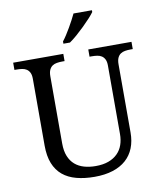

<svg xmlns="http://www.w3.org/2000/svg" viewBox="-99 -1009 916 1098"><g transform="rotate(-10 358.5 -460.5)"><path d="M361.8 9.8Q302.7 9.8 255.9 -2.7Q209 -15.1 176.5 -42.2Q144 -69.3 127 -112.1Q109.9 -154.8 109.9 -215.8V-604Q109.9 -626 103.3 -639.4Q96.7 -652.8 85.4 -660.2Q74.2 -667.5 59.3 -669.7Q44.4 -671.9 27.8 -671.9H15.1V-713.9H306.2V-671.9H293Q276.4 -671.9 261.2 -669.4Q246.1 -667 235.1 -659.4Q224.1 -651.9 217.5 -637.7Q210.9 -623.5 210.9 -600.1V-210Q210.9 -166.5 223.4 -136Q235.8 -105.5 258.1 -86.4Q280.3 -67.4 310.8 -58.6Q341.3 -49.8 377.9 -49.8Q421.4 -49.8 452.9 -61.5Q484.4 -73.2 505.1 -94Q525.9 -114.7 535.9 -143.3Q545.9 -171.9 545.9 -206.1V-604Q545.9 -626 539.3 -639.4Q532.7 -652.8 521.5 -660.2Q510.3 -667.5 495.4 -669.7Q480.5 -671.9 463.9 -671.9H451.2V-713.9H702.1V-671.9H689Q672.4 -671.9 657.2 -669.4Q642.1 -667 631.1 -659.4Q620.1 -651.9 613.5 -637.7Q606.9 -623.5 606.9 -600.1V-204.1Q606.9 -154.3 591.1 -114.5Q575.2 -74.7 544.2 -47.1Q513.2 -19.5 467.3 -4.9Q421.4 9.8 361.8 9.8ZM316.9 -784.2Q328.1 -798.3 340.1 -816.9Q352.1 -835.4 363.5 -855.2Q375 -875 385.5 -894.8Q396 -914.6 403.8 -931.2H510.7V-920.9Q501.5 -907.7 483.4 -887.9Q465.3 -868.2 443.4 -846.7Q421.4 -825.2 398.2 -804.9Q375 -784.7 355 -771H316.9Z"/></g></svg>

Font: Droid Serif
Style: Regular
Weight: 400
Version: Version 1.00 build 112